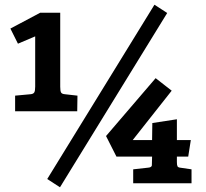

<svg xmlns="http://www.w3.org/2000/svg" viewBox="-20 -776 871 813"><path d="M688 -721 234 17 180 -18 634 -756ZM129 -409V-622L56 -591L24 -655L150 -722H235V-409Q235 -391 238.5 -384.5Q242 -378 255 -377L308 -371L307 -305H44V-371L109 -377Q121 -378 125 -384.5Q129 -391 129 -409ZM791 -59V0H544V-59L607 -66Q621 -67 623 -75L624 -113H473L429 -200L639 -445L707 -392L542 -183H624L625 -255L729 -271V-183H788L777 -113H729V-90Q729 -77 731.5 -72Q734 -67 743 -66Z"/></svg>

Font: Enriqueta
Style: Bold
Weight: 700
Designer: Viviana Monsalve, Gustavo Ibarra
Foundry: 72Puntos
Version: Version 2.000